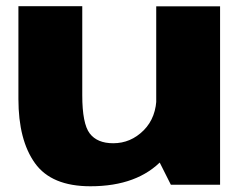

<svg xmlns="http://www.w3.org/2000/svg" viewBox="-20 -612 813 636"><path d="M546 0H709V-591H497.5V-96.5ZM252.5 -591.5H41V-284Q41 -148 95.8 -71.5Q150.5 5 279.5 5Q436.5 5 519.2 -83.8Q602 -172.5 602 -249.5L498.5 -294Q498.5 -223 455.8 -180.2Q413 -137.5 355 -137.5Q302 -137.5 277.2 -170Q252.5 -202.5 252.5 -296.5Z"/></svg>

Font: Anybody SemiExpanded ExtraBold
Style: Regular
Weight: 800
Width: 6
Version: Version 1.113;gftools[0.9.25]